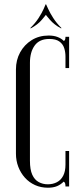

<svg xmlns="http://www.w3.org/2000/svg" viewBox="-20 -871 380 897"><path d="M54.5 -153.1V-546.8Q54.5 -590.6 74.1 -626.4Q93.8 -662.2 128.1 -683.6Q162.5 -705 207.6 -705Q230.6 -705 248.4 -698.4Q266.1 -691.8 278.4 -679.6Q282.8 -681.9 284.3 -686.6Q285.9 -691.2 285.9 -699H302.9V-552.9H285.9V-607Q285.9 -627.6 279.9 -646.4Q273.9 -665.2 257.4 -677.1Q240.9 -689 210.5 -689Q164.2 -689 142.1 -658.4Q119.9 -627.8 119.9 -577.5V-119.8Q119.9 -78.6 130.7 -54.8Q141.5 -31 160.7 -20.5Q179.9 -10 203.4 -10Q227.1 -10 245.9 -19.8Q264.8 -29.6 275.3 -50.1Q285.9 -70.5 285.9 -102V-165.5H302.9V0H285.9Q285.9 -7.8 284.4 -13.7Q283 -19.6 277.4 -22.5Q264.2 -8.9 246.6 -1.4Q228.9 6 203.8 6Q171.1 6 143.8 -6.3Q116.5 -18.6 96.6 -40.6Q76.8 -62.6 65.6 -91.5Q54.5 -120.4 54.5 -153.1ZM124.6 -739 120.8 -739.4Q144.9 -762.6 160.4 -786.9Q176 -811.2 184.1 -829.6Q192.2 -847.9 193.2 -850.9H195.2L195.9 -804Q193.9 -800.4 175.2 -778.3Q156.6 -756.2 124.6 -739ZM263.9 -739Q232.5 -756.2 213.6 -778.3Q194.6 -800.4 192.6 -804L193.2 -850.9H195.2Q196.9 -847.9 205 -829.6Q213.1 -811.2 228.7 -786.9Q244.2 -762.6 267.8 -739.4Z"/></svg>

Font: Emberly Black
Style: Regular
Weight: 900
Designer: Rajesh Rajput
Foundry: Rajesh Rajput
Version: Version 1.000